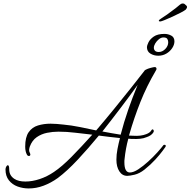

<svg xmlns="http://www.w3.org/2000/svg" viewBox="-20 -979 1074 1082"><path d="M142 83Q109 83 79 72Q49 61 30 37Q11 13 11 -24Q11 -33 15.5 -40.5Q20 -48 24 -48Q32 -48 32 -24Q32 10 61 29Q84 44 123 44Q162 44 204 30Q246 16 284 -10Q329 -40 384.5 -96.5Q440 -153 500 -220Q452 -225 404.5 -231Q357 -237 309 -237Q277 -237 245 -230.5Q213 -224 187 -206Q161 -188 148 -153Q147 -149 145.5 -144Q144 -139 144 -134Q144 -124 149 -116Q151 -110 151 -109Q151 -100 143 -100Q136 -100 132 -107Q122 -125 122 -153Q122 -206 141.5 -234Q161 -262 194 -272Q227 -282 265 -282Q282 -282 300.5 -280.5Q319 -279 337 -277Q381 -273 428 -263.5Q475 -254 522 -244Q574 -305 624.5 -367Q675 -429 719 -484.5Q763 -540 794 -580Q795 -583 798 -584Q800 -586 801 -586Q812 -592 829 -596.5Q846 -601 852 -601Q862 -601 862 -590Q862 -587 857 -579Q807 -494 771.5 -405Q736 -316 709 -222L707 -215Q713 -215 719.5 -214.5Q726 -214 731 -214Q774 -211 804 -223Q826 -231 834 -246Q837 -250 839 -250Q844 -250 846 -244.5Q848 -239 845 -234Q834 -215 806 -206Q790 -199 769.5 -197Q749 -195 727 -196H721L709 -197H703Q688 -142 682 -83Q681 -78 681 -73.5Q681 -69 681 -64Q681 -7 712 -7Q732 -7 759.5 -25Q787 -43 815.5 -69Q844 -95 867 -120.5Q890 -146 901 -161Q903 -163 907 -163Q917 -163 913 -152Q911 -149 896 -128.5Q881 -108 855 -79.5Q829 -51 794 -23Q766 -1 738.5 5.5Q711 12 697 12Q669 12 652.5 -13.5Q636 -39 636 -79Q636 -108 642 -139Q648 -170 656 -201Q627 -204 597 -207.5Q567 -211 537 -215Q477 -142 417.5 -78.5Q358 -15 306 24Q267 52 225.5 67.5Q184 83 142 83ZM660 -220Q678 -290 702.5 -360.5Q727 -431 751 -489L756 -501Q713 -441 661.5 -373Q610 -305 557 -238Q583 -233 609 -228.5Q635 -224 660 -220ZM872 -665Q847 -665 827.5 -677Q808 -689 808 -714Q808 -722 816.5 -740Q825 -758 846.5 -773Q868 -788 907 -788Q927 -788 945 -778.5Q963 -769 963 -746Q963 -727 950.5 -708Q938 -689 917.5 -677Q897 -665 872 -665ZM875 -686Q895 -686 911.5 -703Q928 -720 928 -741Q928 -751 923 -759.5Q918 -768 901 -768Q888 -768 875.5 -758Q863 -748 855 -734.5Q847 -721 847 -710Q847 -700 853.5 -693Q860 -686 875 -686ZM883 -858Q875 -858 875 -862Q875 -867 890 -876Q900 -882 921.5 -897Q943 -912 970 -933Q984 -945 993 -952Q1002 -959 1006 -959Q1009 -959 1013.5 -959Q1018 -959 1023 -954Q1034 -946 1034 -940Q1034 -936 1032 -932.5Q1030 -929 1027 -925Q1020 -919 999 -908Q978 -897 953 -885.5Q928 -874 908 -866Q888 -858 883 -858Z"/></svg>

Font: Allura
Style: Regular
Weight: 400
Designer: Robert E. Leuschke
Foundry: Robert E. Leuschke
Version: Version 1.110